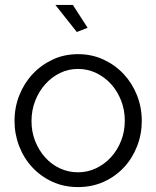

<svg xmlns="http://www.w3.org/2000/svg" viewBox="-20 -750 635 780"><path d="M297 10Q240 10 193 -11.5Q146 -33 111.5 -70Q77 -107 58 -156Q39 -205 39 -259Q39 -314 58.5 -363Q78 -412 112.5 -449Q147 -486 194 -508Q241 -530 297 -530Q353 -530 400.5 -508Q448 -486 482.5 -449Q517 -412 536.5 -363Q556 -314 556 -259Q556 -205 537 -156Q518 -107 483.5 -70Q449 -33 401.5 -11.5Q354 10 297 10ZM108 -258Q108 -214 123 -176.5Q138 -139 163.5 -110.5Q189 -82 223.5 -66Q258 -50 297 -50Q336 -50 370.5 -66.5Q405 -83 431 -111.5Q457 -140 472 -178Q487 -216 487 -260Q487 -303 472 -341.5Q457 -380 431 -408.5Q405 -437 370.5 -453.5Q336 -470 297 -470Q258 -470 224 -453.5Q190 -437 164 -408Q138 -379 123 -340.5Q108 -302 108 -258ZM205 -730H276L336 -637L292 -620Z"/></svg>

Font: PTCRaleway
Style: Regular
Weight: 400
Designer: Matt McInerney, Pablo Impallari, Rodrigo Fuenzalida
Foundry: Matt McInerney, Pablo Impallari, Rodrigo Fuenzalida
Version: Version 3.000g; ttfautohint (v1.5) -l 8 -r 28 -G 28 -x 14 -D